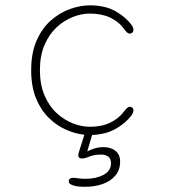

<svg xmlns="http://www.w3.org/2000/svg" viewBox="-20 -508 659 736"><path d="M306.5 208Q297.5 208 288 207.5Q278.5 207 269 205Q243.5 199.5 243.5 187.5Q243.5 180.5 248 177Q252.5 173.5 261.5 173.5Q267.5 173.5 275 175Q280.5 176 290.2 176.8Q300 177.5 308 177.5Q348 177.5 376.8 162.2Q405.5 147 405.5 118Q405.5 100 394.8 92.2Q384 84.5 368.5 84.5Q351.5 84.5 340 87Q328.5 89.5 319.5 93.5Q313 96 306.8 97.8Q300.5 99.5 293.5 99.5Q287.5 99.5 283.8 96.8Q280 94 280 87Q280 84 281.2 79.2Q282.5 74.5 284 70L303.5 8.5Q269 5 233.2 -10.8Q197.5 -26.5 167 -56.2Q136.5 -86 118 -131.2Q99.5 -176.5 99.5 -239Q99.5 -306 120.8 -353.5Q142 -401 176 -430.5Q210 -460 249.2 -473.8Q288.5 -487.5 324 -487.5Q382 -487.5 421.2 -465.8Q460.5 -444 483.5 -413.5Q488 -407.5 489.8 -402.5Q491.5 -397.5 491.5 -393.5Q491.5 -386.5 487 -382.8Q482.5 -379 477.5 -379Q472.5 -379 467.2 -383.5Q462 -388 455.5 -397Q435.5 -425 402.5 -440.5Q369.5 -456 324 -456Q293 -456 259.5 -443Q226 -430 197.2 -403.5Q168.5 -377 150.8 -336Q133 -295 133 -239Q133 -183 150.8 -142Q168.5 -101 197.2 -74.5Q226 -48 259.5 -35Q293 -22 324 -22Q369.5 -22 402.5 -37.8Q435.5 -53.5 455.5 -81Q462 -89.5 467.2 -94.2Q472.5 -99 477.5 -99Q482.5 -99 487 -95.5Q491.5 -92 491.5 -85Q491.5 -80.5 489.5 -75.5Q487.5 -70.5 483.5 -65Q461.5 -36 424.2 -14.5Q387 7 333 9.5L314.5 72.5Q326 66 342.5 61Q359 56 376 56Q393 56 407.5 61.5Q422 67 431.2 79.2Q440.5 91.5 440.5 111Q440.5 143.5 422 165.2Q403.5 187 373.2 197.5Q343 208 306.5 208Z"/></svg>

Font: Sono ExtraLight
Style: Regular
Weight: 200
Designer: Tyler Finck
Foundry: Tyler Finck
Version: Version 2.112